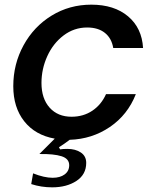

<svg xmlns="http://www.w3.org/2000/svg" viewBox="-20 -589 654 824"><path d="M435 -185H563Q528 -96 451.5 -44Q375 8 279 11Q254 30 233 43L238 52Q250 50 269 50Q304 50 327 65.5Q350 81 350 110Q350 160 308 187.5Q266 215 204 215Q157 215 114 201L122 155Q170 174 206 174Q238 174 257.5 159.5Q277 145 277 120Q277 92 244 81.5Q211 71 149 72L215 6Q131 -9 84 -68.5Q37 -128 37 -219Q37 -314 81 -394.5Q125 -475 201.5 -522Q278 -569 372 -569Q470 -569 529.5 -519Q589 -469 594 -383H466Q459 -425 430 -448Q401 -471 354 -471Q298 -471 253 -437Q208 -403 183 -348Q158 -293 158 -233Q158 -166 193 -127Q228 -88 287 -88Q338 -88 376.5 -114Q415 -140 435 -185Z"/></svg>

Font: Open Sauce One SemiBold Italic
Style: Regular
Weight: 600
Italic angle: -10°
Designer: Alfredo Marco Pradil
Foundry: Creative Sauce Fz LLC
Version: Version 1.477